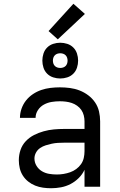

<svg xmlns="http://www.w3.org/2000/svg" viewBox="-20 -992 640 1020"><path d="M251 8Q230 8 208.5 5Q187 2 167 -6Q147 -14 130 -27.5Q113 -41 101.5 -59Q90 -77 85 -98Q80 -119 80 -141Q80 -169 89 -195.5Q98 -222 117 -242Q136 -262 160.5 -274.5Q185 -287 212 -294.5Q239 -302 266.5 -304.5Q294 -307 321 -307H429V-347Q429 -363 425 -379Q421 -395 412 -408Q403 -421 389.5 -430.5Q376 -440 361 -445Q346 -450 330 -452Q314 -454 298 -454Q276 -454 254.5 -450.5Q233 -447 213.5 -436.5Q194 -426 181.5 -407Q169 -388 169 -366H86Q86 -391 94.5 -415Q103 -439 118.5 -458.5Q134 -478 155 -492Q176 -506 199.5 -514Q223 -522 248 -525Q273 -528 298 -528Q325 -528 351.5 -524.5Q378 -521 402.5 -511.5Q427 -502 448.5 -486Q470 -470 485 -448Q500 -426 506 -400Q512 -374 512 -347V0H429V-90Q418 -66 398.5 -46.5Q379 -27 355 -14.5Q331 -2 304.5 3Q278 8 251 8ZM282 -65Q300 -65 318 -68Q336 -71 353 -77Q370 -83 385 -94Q400 -105 410.5 -120Q421 -135 425 -153Q429 -171 429 -189V-234H321Q305 -234 288 -233Q271 -232 255 -228.5Q239 -225 223 -220Q207 -215 193 -205.5Q179 -196 171 -181Q163 -166 163 -150Q163 -129 174 -111Q185 -93 202.5 -82.5Q220 -72 240.5 -68.5Q261 -65 282 -65ZM300 -575Q281 -575 262.5 -581Q244 -587 230.5 -600.5Q217 -614 211 -632.5Q205 -651 205 -670Q205 -689 211 -707.5Q217 -726 230.5 -739.5Q244 -753 262.5 -759Q281 -765 300 -765Q319 -765 337.5 -759Q356 -753 369.5 -739.5Q383 -726 389 -707.5Q395 -689 395 -670Q395 -651 389 -632.5Q383 -614 369.5 -600.5Q356 -587 337.5 -581Q319 -575 300 -575ZM300 -631Q308 -631 315.5 -633.5Q323 -636 328.5 -641.5Q334 -647 336.5 -654.5Q339 -662 339 -670Q339 -678 336.5 -685.5Q334 -693 328.5 -698.5Q323 -704 315.5 -706.5Q308 -709 300 -709Q292 -709 284.5 -706.5Q277 -704 271.5 -698.5Q266 -693 263.5 -685.5Q261 -678 261 -670Q261 -662 263.5 -654.5Q266 -647 271.5 -641.5Q277 -636 284.5 -633.5Q292 -631 300 -631ZM287 -783 238 -827 370 -972 431 -918Z"/></svg>

Font: Iosevka Fixed Extended
Style: Regular
Weight: 400
Width: 7
Monospace: yes
Designer: Belleve Invis
Foundry: Belleve Invis
Version: Version 24.1.1; ttfautohint (v1.8.4)